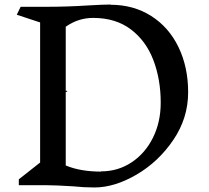

<svg xmlns="http://www.w3.org/2000/svg" viewBox="-20 -816 923 847"><path d="M810 -409Q810 -295 744.5 -198.5Q679 -102 582 -45.5Q485 11 397 11Q350 11 303 6Q225 1 183 1H63V-25L157 -99V-717L54 -751L71 -786H182Q276 -786 368 -792Q436 -796 468 -796V-795Q569 -795 647 -745.5Q725 -696 767.5 -608Q810 -520 810 -409ZM689 -363Q689 -466 656.5 -551Q624 -636 557 -686.5Q490 -737 391 -737Q325 -737 270 -698V-86Q335 -59 425 -59L426 -60Q500 -60 560 -99.5Q620 -139 654.5 -208Q689 -277 689 -363ZM248 -411ZM276 -411H220V-415.4H276Z"/></svg>

Font: Inknut Antiqua Light
Style: Regular
Weight: 300
Designer: Claus Eggers Sørensen
Foundry: Claus Eggers Sørensen
Version: Version 1.003; ttfautohint (v1.8.2) -l 8 -r 50 -G 200 -x 14 